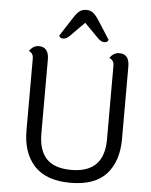

<svg xmlns="http://www.w3.org/2000/svg" viewBox="-62 -997 828 1055"><g transform="rotate(5 352.0 -469.0)"><path d="M292 -795Q275 -778 257 -778Q239 -778 235 -793L302 -896Q318 -922 333.5 -934Q349 -946 371.5 -946Q394 -946 409 -934Q424 -922 441 -896L507 -793Q503 -778 485 -778Q467 -778 450 -795L371 -875ZM546 -247V-655Q546 -683 520 -694Q540 -725 573 -725Q628 -725 628 -656V-257Q628 -133 564 -62.5Q500 8 366 8Q232 8 166.5 -63Q101 -134 101 -257V-655Q101 -683 76 -694Q98 -725 128 -725Q184 -725 184 -656V-247Q184 -156 227.5 -109.5Q271 -63 365 -63Q546 -63 546 -247Z"/></g></svg>

Font: Laila
Style: Regular
Weight: 400
Designer: Hitesh Malaviya
Foundry: Indian Type Foundry
Version: Version 1.302;PS 1.0;hotconv 1.0.78;makeotf.lib2.5.61930; tt